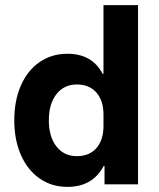

<svg xmlns="http://www.w3.org/2000/svg" viewBox="-20 -720 622 750"><path d="M243.3 10Q181.7 10 134.6 -22.9Q87.5 -55.8 61.7 -114.6Q35.8 -173.3 35.8 -250Q35.8 -327.5 61.7 -386.2Q87.5 -445 134.6 -477.5Q181.7 -510 243.3 -510Q340 -510 380.8 -431.7H384.2V-700H519.2V0H388.3V-71.7H385Q341.7 10 243.3 10ZM280 -110Q329.2 -110 356.7 -141.7Q384.2 -173.3 384.2 -227.5V-272.5Q384.2 -326.7 356.7 -358.3Q329.2 -390 280 -390Q230 -390 200.4 -352.1Q170.8 -314.2 170.8 -250Q170.8 -185.8 200.4 -147.9Q230 -110 280 -110Z"/></svg>

Font: Funnel Sans Light
Style: Bold
Weight: 700
Version: Version 1.000